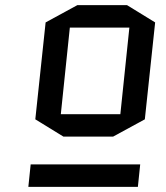

<svg xmlns="http://www.w3.org/2000/svg" viewBox="-20 -725 645 745"><path d="M542 -262 419 -195H226L117 -262L157 -638L280 -705H473L582 -638ZM251 -618 216 -282H447L482 -618ZM90 0 99 -87H524L515 0Z"/></svg>

Font: Quantico
Style: Italic
Weight: 400
Italic angle: -12°
Designer: Matt Desmond
Foundry: MADtype
Version: Version 2.002